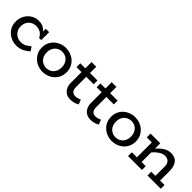

<svg xmlns="http://www.w3.org/2000/svg" viewBox="240 -1714 2842 2842"><g transform="rotate(45 1661.0 -293.5)"><path d="M296.9 14.5Q247.2 14.5 201.4 -2.8Q155.5 -20.2 119.2 -52.8Q82.9 -85.5 61.9 -131.5Q40.9 -177.6 40.9 -234.4Q40.9 -287.7 59.6 -333.1Q78.4 -378.5 111.2 -412.3Q144 -446 186.9 -464.7Q229.9 -483.5 278.2 -483Q325.6 -483 359.9 -468.5Q394.3 -453.9 419.6 -427.2Q444.9 -400.5 463.2 -363.3L431.9 -370.6V-471H503.1V-306.2L461.1 -302.7Q444.8 -335.3 422.4 -357.2Q400.1 -379.1 370.9 -390.3Q341.6 -401.4 305.1 -401.4Q270.5 -401.4 241 -389.5Q211.4 -377.7 189.5 -355.6Q167.5 -333.5 155.3 -303Q143.1 -272.4 143.1 -235.5Q143.1 -185.4 165.9 -148.1Q188.6 -110.8 225.4 -90.2Q262.2 -69.7 303.5 -69.2Q356.4 -68.3 394.6 -88.8Q432.8 -109.3 465.9 -140L509.8 -75.7Q469.5 -37.5 416.6 -11.5Q363.7 14.5 296.9 14.5Z M846.7 14.5Q795.2 14.5 748.4 -3.3Q701.7 -21 665.2 -53.5Q628.7 -86 607.8 -131.5Q586.9 -177 586.9 -234Q586.9 -291 607.8 -337Q628.7 -383 665.2 -415.5Q701.7 -448 748.4 -465.5Q795.2 -483 846.7 -483Q897.3 -483 944 -465.5Q990.6 -448 1027.2 -415.5Q1063.7 -383 1084.9 -337Q1106.1 -291 1106.1 -234Q1106.1 -177 1085.4 -131.5Q1064.8 -86 1028.8 -53.5Q992.8 -21 945.9 -3.3Q898.9 14.5 846.7 14.5ZM846.7 -64.4Q891.7 -64.4 927.1 -85.3Q962.5 -106.2 983.1 -144.2Q1003.8 -182.2 1003.8 -234Q1003.8 -285.8 983.1 -323.8Q962.5 -361.8 927.1 -382.7Q891.7 -403.6 846.7 -403.6Q802.3 -403.6 766.4 -382.7Q730.5 -361.8 709.8 -323.8Q689.1 -285.8 689.1 -234Q689.1 -182.2 709.8 -144.2Q730.5 -106.2 766.4 -85.3Q802.3 -64.4 846.7 -64.4Z M1428.3 14Q1378.6 14 1340.2 -7.8Q1301.9 -29.6 1280.8 -71.6Q1259.6 -113.5 1259.6 -174.2V-602H1358V-172.9Q1358 -137.7 1369.3 -115.7Q1380.6 -93.6 1400.1 -83.4Q1419.6 -73.1 1443.1 -73.1Q1471.2 -73.1 1494.9 -80Q1518.5 -86.9 1539 -97.5L1568.9 -23.9Q1544.2 -8.9 1509.4 2.5Q1474.5 14 1428.3 14ZM1154.6 -391.6V-471H1514V-391.6Z M1850.3 14Q1800.6 14 1762.2 -7.8Q1723.9 -29.6 1702.8 -71.6Q1681.6 -113.5 1681.6 -174.2V-602H1780V-172.9Q1780 -137.7 1791.3 -115.7Q1802.6 -93.6 1822.1 -83.4Q1841.6 -73.1 1865.1 -73.1Q1893.2 -73.1 1916.9 -80Q1940.5 -86.9 1961 -97.5L1990.9 -23.9Q1966.2 -8.9 1931.4 2.5Q1896.5 14 1850.3 14ZM1576.6 -391.6V-471H1936V-391.6Z M2295.7 14.5Q2244.2 14.5 2197.4 -3.3Q2150.7 -21 2114.2 -53.5Q2077.7 -86 2056.8 -131.5Q2035.9 -177 2035.9 -234Q2035.9 -291 2056.8 -337Q2077.7 -383 2114.2 -415.5Q2150.7 -448 2197.4 -465.5Q2244.2 -483 2295.7 -483Q2346.3 -483 2393 -465.5Q2439.6 -448 2476.2 -415.5Q2512.7 -383 2533.9 -337Q2555.1 -291 2555.1 -234Q2555.1 -177 2534.4 -131.5Q2513.8 -86 2477.8 -53.5Q2441.8 -21 2394.9 -3.3Q2347.9 14.5 2295.7 14.5ZM2295.7 -64.4Q2340.7 -64.4 2376.1 -85.3Q2411.5 -106.2 2432.1 -144.2Q2452.8 -182.2 2452.8 -234Q2452.8 -285.8 2432.1 -323.8Q2411.5 -361.8 2376.1 -382.7Q2340.7 -403.6 2295.7 -403.6Q2251.3 -403.6 2215.4 -382.7Q2179.5 -361.8 2158.8 -323.8Q2138.1 -285.8 2138.1 -234Q2138.1 -182.2 2158.8 -144.2Q2179.5 -106.2 2215.4 -85.3Q2251.3 -64.4 2295.7 -64.4Z M3118.7 0V-273.9Q3118.7 -301 3112 -322.6Q3105.3 -344.3 3091.8 -359.5Q3078.3 -374.7 3058.6 -382.8Q3039 -391 3013 -391Q2985.8 -391 2958.2 -380.3Q2930.6 -369.6 2902.8 -349.3Q2874.9 -329.1 2847.4 -300.4Q2819.9 -271.8 2792.5 -235.8V-315.7Q2823.9 -355 2854.2 -385.9Q2884.5 -416.8 2915.2 -438.7Q2945.8 -460.5 2978.4 -471.8Q3011 -483 3047.5 -483Q3087.5 -483 3119.1 -470.3Q3150.7 -457.6 3172.3 -431.7Q3194 -405.8 3205.5 -367.3Q3217.1 -328.7 3217.1 -276.6V0ZM2625.2 0V-79.4H2916.1V0ZM2731.3 0V-471H2829.7V0ZM2625.2 -391.6V-471H2809.4V-391.6ZM3032.3 0V-79.4H3310.1V0Z"/></g></svg>

Font: BioRhyme ExtraBold
Style: Regular
Weight: 800
Designer: Aoife Mooney
Foundry: Aoife Mooney Type
Version: Version 1.600;gftools[0.9.33]